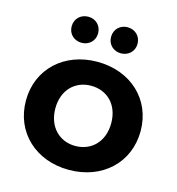

<svg xmlns="http://www.w3.org/2000/svg" viewBox="-111 -843 874 946"><g transform="rotate(15 326.0 -370.0)"><path d="M325 7C495 7 618 -107 618 -269C618 -430 495 -544 325 -544C156 -544 33 -430 33 -269C33 -107 156 7 325 7ZM325 -115C245 -115 183 -174 183 -269C183 -364 245 -422 325 -422C407 -422 468 -364 468 -269C468 -174 407 -115 325 -115ZM424 -614C462 -614 492 -641 492 -680C492 -720 462 -747 424 -747C387 -747 357 -720 357 -680C357 -641 387 -614 424 -614ZM224 -614C261 -614 291 -641 291 -680C291 -720 261 -747 224 -747C186 -747 156 -720 156 -680C156 -641 186 -614 224 -614Z"/></g></svg>

Font: Montserrat-Alt1
Style: Bold
Weight: 700
Designer: Differentunic
Foundry: Differentunic
Version: Version 7.222